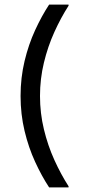

<svg xmlns="http://www.w3.org/2000/svg" viewBox="-20 -670 390 840"><path d="M195 150Q162.5 100.8 133.8 38.3Q105 -24.2 87.5 -97.1Q70 -170 70 -250Q70 -330 87.5 -402.9Q105 -475.8 133.8 -538.3Q162.5 -600.8 195 -650H280V-645Q246.7 -593.3 217.9 -530Q189.2 -466.7 172.1 -395.8Q155 -325 155 -250Q155 -175 172.1 -104.2Q189.2 -33.3 217.9 30Q246.7 93.3 280 145V150Z"/></svg>

Font: Familjen Grotesk GF
Style: Regular
Weight: 400
Designer: Anders Wikstroem, Jonas Baeckman, Matilda Gysing, Kristian Moeller
Foundry: Familjen STHLM AB
Version: Version 2.000; Beta; Release 4; Build 6